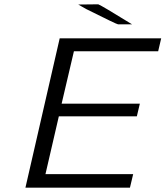

<svg xmlns="http://www.w3.org/2000/svg" viewBox="-20 -872 768 891"><path d="M343 -851Q358 -851 389 -851.5Q420 -852 436 -852Q452 -846 593 -759H528Q522 -759 380 -830ZM98 -1 257 -694H728L714 -634H323L266 -391H629L615 -332H253L191 -64H598L583 -1Z"/></svg>

Font: Coval
Style: ExtraLight Italic
Weight: 200
Foundry: Context Ltd
Version: Version 001.000